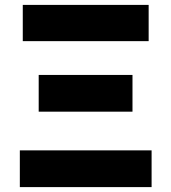

<svg xmlns="http://www.w3.org/2000/svg" viewBox="-20 -764 699 784"><path d="M61 0H599V-150H61ZM138 -308H521V-458H138ZM73 -596H587V-744H73Z"/></svg>

Font: Noto Sans T Chinese Black
Style: Bold
Weight: 900
Designer: Ryoko NISHIZUKA (kana & ideographs); Paul D. Hunt (Latin, Greek & Cyrillic); Wenlong ZHANG (bopomofo); Sandoll Communica
Foundry: Adobe Systems Incorporated
Version: Version 1.000;PS 1;hotconv 1.0.78;makeotf.lib2.5.61930